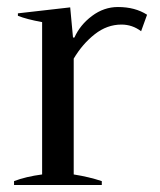

<svg xmlns="http://www.w3.org/2000/svg" viewBox="-20 -527 456 547"><path d="M20 -11Q54 -24 100 -30V-464Q56 -472 31 -482V-489L180 -506L188 -420H192Q208 -456 242 -481.5Q276 -507 316 -507Q365 -507 399 -485L382 -438Q357 -457 326 -457Q285 -457 250 -429.5Q215 -402 190 -360V-30Q234 -23 270 -11V0H20Z"/></svg>

Font: Trirong
Style: Regular
Weight: 400
Designer: Katatrad Team
Foundry: CadsonDemak
Version: Version 1.001